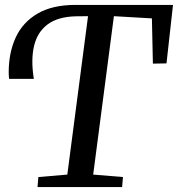

<svg xmlns="http://www.w3.org/2000/svg" viewBox="-20 -763 726 783"><path d="M133 0 136.5 -41 254.5 -51 339 -697 290 -696.5Q216.5 -695 174.2 -663.5Q132 -632 118.8 -575.2Q105.5 -518.5 118 -441.5H17Q16.5 -447.5 16 -454Q15.5 -460.5 15.5 -468Q15.5 -548 44 -610Q72.5 -672 133 -707.5Q193.5 -743 288 -743H685.5L659 -504.5L603.5 -503.5L599.5 -688L444.5 -697L360 -51L481.5 -41L478 0Z"/></svg>

Font: Merriweather 28pt
Style: Italic
Weight: 400
Italic angle: -7.8°
Version: Version 2.101